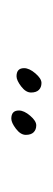

<svg xmlns="http://www.w3.org/2000/svg" viewBox="100 -400 92 331"><g transform="rotate(90 145.5 -234.0)"><path d="M184 -208Q170 -208 170 -221Q170 -230 179 -240.5Q188 -251 195.5 -251Q203 -251 207.5 -246.5Q212 -242 212 -233Q212 -224 201.5 -216Q191 -208 184 -208ZM111 -217Q97 -217 97 -230Q97 -239 106 -249.5Q115 -260 122.5 -260Q130 -260 134.5 -255.5Q139 -251 139 -242Q139 -233 128.5 -225Q118 -217 111 -217Z"/></g></svg>

Font: Miss Fajardose
Style: Regular
Weight: 400
Version: Version 1.000